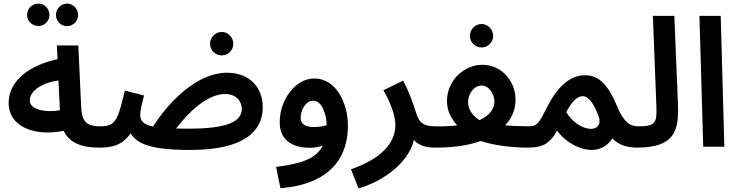

<svg xmlns="http://www.w3.org/2000/svg" viewBox="-20 -813 4092 1064"><path d="M193 -669C226 -669 254 -696 254 -730C254 -765 226 -793 193 -793C158 -793 130 -765 130 -730C130 -696 158 -669 193 -669ZM352 -668C385 -668 413 -696 413 -730C413 -764 385 -793 352 -793C317 -793 290 -764 290 -730C290 -696 317 -668 352 -668Z M530 5C573 5 598 -22 598 -56C598 -88 581 -113 540 -113C469 -113 435 -129 430 -216L414 -561H295L299 -485C145 -453 28 -366 28 -243C28 -108 174 -56 333 -88C365 -20 434 5 530 5ZM145 -256C145 -305 204 -353 304 -367L312 -202C235 -188 145 -204 145 -256Z M1209 -506C1244 -506 1273 -535 1273 -570C1273 -606 1244 -636 1209 -636C1173 -636 1144 -606 1144 -570C1144 -535 1173 -506 1209 -506Z M1035 18C1330 18 1436 -84 1436 -219C1436 -330 1362 -410 1238 -410C1080 -410 925 -263 828 -112C770 -124 757 -146 757 -179C757 -197 765 -233 778 -284L672 -311C635 -162 627 -113 540 -113L530 5C594 5 655 -4 704 -74C739 -16 815 18 1035 18ZM1227 -292C1292 -292 1320 -249 1320 -210C1320 -138 1237 -100 1026 -100C1001 -100 977 -100 956 -101C1020 -186 1127 -292 1227 -292Z M1534 230C1771 212 1908 94 1908 -118C1908 -238 1845 -378 1722 -378C1613 -378 1530 -255 1530 -136C1530 -37 1599 6 1697 6C1724 6 1748 1 1769 -6C1730 71 1640 95 1510 112ZM1646 -161C1646 -204 1675 -255 1715 -255C1763 -255 1789 -185 1790 -119C1768 -112 1742 -109 1719 -109C1668 -109 1646 -128 1646 -161Z M1967 231C2096 194 2241 96 2274 -37C2297 -11 2334 5 2385 5C2428 5 2454 -22 2454 -56C2454 -88 2437 -113 2395 -113C2330 -113 2303 -129 2285 -191C2275 -222 2250 -300 2214 -366L2105 -313C2141 -248 2171 -178 2171 -119C2171 -17 2086 70 1925 125Z M2649 -550C2684 -550 2713 -579 2713 -614C2713 -650 2684 -680 2649 -680C2613 -680 2584 -650 2584 -614C2584 -579 2613 -550 2649 -550Z M2386 5C2486 6 2578 -8 2632 -28C2636 -29 2639 -30 2643 -32C2711 -9 2809 5 2902 5C2945 5 2971 -22 2971 -56C2971 -88 2953 -113 2912 -113C2872 -113 2824 -115 2779 -118C2814 -155 2837 -202 2837 -261C2837 -360 2763 -454 2652 -454C2555 -454 2457 -370 2457 -253C2457 -194 2484 -151 2514 -118C2480 -114 2440 -112 2396 -113ZM2574 -246C2574 -296 2608 -339 2649 -339C2691 -339 2720 -289 2720 -250C2720 -205 2687 -170 2637 -147C2600 -172 2574 -205 2574 -246Z M2902 5C2981 5 3024 -11 3067 -89C3123 -14 3203 18 3259 18C3312 18 3350 -10 3374 -46C3404 -12 3453 5 3509 5C3551 5 3577 -22 3577 -56C3577 -88 3560 -113 3519 -113C3472 -113 3437 -132 3397 -230C3344 -356 3291 -396 3220 -396C3159 -396 3084 -358 3018 -231C2971 -141 2963 -113 2912 -113ZM3118 -191C3151 -256 3182 -280 3209 -280C3249 -281 3278 -218 3296 -173C3315 -125 3290 -99 3256 -99C3207 -99 3151 -137 3118 -191Z M3509 5C3717 5 3743 -86 3737 -235L3717 -725H3598L3617 -238C3621 -136 3619 -113 3519 -113Z M3877 0H3994L3974 -725H3856Z"/></svg>

Font: Noto Sans Arabic SemBd
Style: Regular
Weight: 600
Designer: Monotype Design Team, Nadine Chahine, Nizar Qandah and Khaled Hosny
Foundry: Monotype Imaging Inc.
Version: Version 2.012